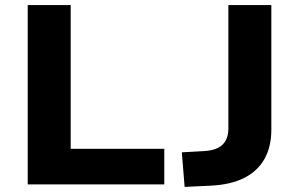

<svg xmlns="http://www.w3.org/2000/svg" viewBox="-20 -725 1176 755"><path d="M89 0V-705H258V-140H626V0ZM706 10 695 -126 784 -131Q815 -133 836 -143Q857 -153 867.5 -172.5Q878 -192 878 -219V-705H1047V-215Q1047 -148 1020 -100Q993 -52 940.5 -25.5Q888 1 811 5Z"/></svg>

Font: Nunito Sans 10pt SemiExpanded ExtraBold
Style: Regular
Weight: 800
Width: 6
Designer: Vernon Adams
Foundry: Vernon Adams
Version: Version 3.101;gftools[0.9.27]